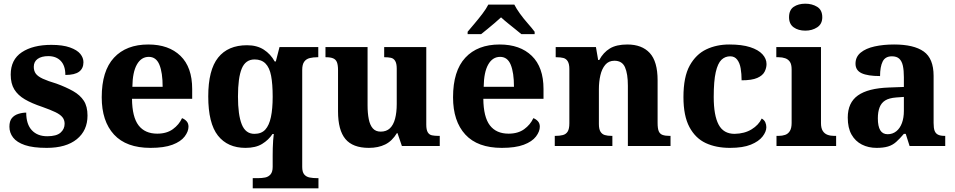

<svg xmlns="http://www.w3.org/2000/svg" viewBox="-20 -791 5172 1040"><path d="M233 10Q159 10 115 -5Q71 -20 51 -46Q31 -72 31 -104.6Q31 -134.9 44 -150.9Q57 -167 79 -174Q101 -181 122 -181Q122 -118 152.5 -85.5Q183 -53 236 -53Q286 -53 308 -72.5Q330 -92 330 -120.6Q330 -141.6 318 -156.3Q306 -171 280 -183.5Q254 -196 209 -212Q152 -231 114.5 -253Q77 -275 57.5 -306.6Q38 -338.3 38 -387Q38 -468 98.2 -508Q158.5 -548 258 -548Q319.8 -548 358.9 -534Q398 -520 415 -499Q432 -478 432 -454Q432 -420.4 408.5 -402.7Q385 -385 334 -385Q334 -435 309.2 -461Q284.4 -487 241.8 -487Q205 -487 184 -472Q163 -457 163 -429Q163 -406.9 174 -391.9Q185 -377 212 -364.5Q239 -352 286 -338Q338 -319 376 -297.5Q414 -276 434 -245.2Q454 -214.4 454 -165Q454 -84 396 -37Q338 10 233 10Z M795 10Q664 10 597.5 -62.2Q531 -134.5 531 -264Q531 -407 597.5 -478.5Q664 -550 783.3 -550Q894 -550 957.5 -488.5Q1021 -427 1021 -309V-256H695Q696 -157 730.5 -112Q765 -67 831.7 -67Q883 -67 916.5 -91.4Q950 -115.8 966 -151Q980 -146 990.5 -134.5Q1001 -122.9 1001 -105Q1001 -79 980.2 -51.5Q959.3 -24 914.1 -7Q869 10 795 10ZM861 -321Q861 -397.5 843.5 -440.2Q826 -483 786 -483Q745 -483 721.5 -441.5Q698 -400 697 -321Z M1349 229V174H1377Q1398 174 1416 170.5Q1434 167 1445.5 153.5Q1457 140 1457 113V51Q1457 33 1457.5 12Q1458 -9 1459.5 -30Q1461 -51 1463 -65H1456Q1435 -33 1400 -11.5Q1365 10 1310 10Q1213 10 1160.5 -56.5Q1108 -123 1108 -269Q1108 -412 1161.5 -479Q1215 -546 1318 -546Q1372 -546 1409 -522Q1446 -498 1468 -458H1474L1494 -536H1704V-481H1699Q1677 -481 1658 -476.5Q1639 -472 1628 -457Q1617 -442 1617 -412V113Q1617 141 1628 154Q1639 167 1657.5 170.5Q1676 174 1697 174H1705V229ZM1358 -66Q1396 -66 1417 -89Q1438 -112 1447.5 -157Q1457 -202 1457 -267Q1457 -336 1448.5 -380.5Q1440 -425 1418 -447Q1396 -469 1359 -469Q1310 -469 1289.5 -419.5Q1269 -370 1269 -268Q1269 -169 1289.5 -117.5Q1310 -66 1358 -66Z M1978 10Q1891 10 1851 -38Q1811 -86 1811 -188V-411Q1811 -439 1805 -454Q1799 -469 1784.5 -475Q1770 -481 1746 -481H1743V-536H1971V-220Q1971 -178 1977.5 -145.5Q1984 -113 1999.5 -95.5Q2015 -78 2042 -78Q2073 -78 2092 -96Q2111 -114 2120 -148Q2129 -182 2129 -228V-419Q2129 -447 2120.5 -461Q2112 -475 2097 -478Q2082 -481 2064 -481H2061V-536H2289V-116Q2289 -88 2297 -74.5Q2305 -61 2320 -58Q2335 -55 2354 -55H2362V0H2157L2133 -70H2130Q2104 -27 2066.5 -8.5Q2029 10 1978 10Z M2698 10Q2567 10 2500.5 -62.2Q2434 -134.5 2434 -264Q2434 -407 2500.5 -478.5Q2567 -550 2686.3 -550Q2797 -550 2860.5 -488.5Q2924 -427 2924 -309V-256H2598Q2599 -157 2633.5 -112Q2668 -67 2734.7 -67Q2786 -67 2819.5 -91.4Q2853 -115.8 2869 -151Q2883 -146 2893.5 -134.5Q2904 -122.9 2904 -105Q2904 -79 2883.2 -51.5Q2862.3 -24 2817.1 -7Q2772 10 2698 10ZM2764 -321Q2764 -397.5 2746.5 -440.2Q2729 -483 2689 -483Q2648 -483 2624.5 -441.5Q2601 -400 2600 -321ZM2513 -619Q2529 -638 2551 -664Q2573 -690 2593.5 -717Q2614 -744 2625 -766H2766Q2777 -744 2796.5 -717Q2816 -690 2839 -664Q2862 -638 2876 -619V-606H2804Q2791 -617 2771 -633Q2751 -649 2730 -666Q2709 -683 2694 -697Q2679 -683 2659 -666Q2639 -649 2619.5 -633Q2600 -617 2586 -606H2513Z M2985 0V-55H2989Q3012 -55 3029 -59.5Q3046 -64 3055 -78.5Q3064 -93 3064 -123V-417Q3064 -444 3055.5 -458.5Q3047 -473 3031.5 -477Q3016 -481 2994 -481H2990V-536H3208L3220 -466H3226Q3248 -507 3283.5 -528.5Q3319 -550 3378 -550Q3457 -550 3499.5 -504Q3542 -458 3542 -356V-126Q3542 -94 3548.5 -79.5Q3555 -65 3569.5 -60Q3584 -55 3606 -55H3612V0H3381V-327Q3381 -391 3365.5 -426.5Q3350 -462 3308 -462Q3277 -462 3258.5 -440Q3240 -418 3232 -383Q3224 -348 3224 -308V-119Q3224 -92 3232.5 -78Q3241 -64 3256 -59.5Q3271 -55 3293 -55H3297V0Z M3934 10Q3858.8 10 3802.9 -16Q3747 -42 3714.5 -102.5Q3682 -163 3682 -265Q3682 -375 3716 -436Q3750 -497 3805.6 -523.5Q3861.3 -550 3930 -550Q3999 -550 4043.3 -535.6Q4087.6 -521.3 4109.8 -497.1Q4132 -473 4132 -444Q4132 -423 4121.6 -402.5Q4111.1 -381.9 4082.1 -369Q4053 -356 3997 -356Q3997 -391 3992 -420.5Q3987 -450 3973 -468Q3959 -486 3935.4 -486Q3907.4 -486 3887.7 -467Q3868 -448 3857 -400.3Q3846 -352.6 3846 -265.5Q3846 -166 3872.5 -116Q3899 -66 3959 -66Q4013 -67 4051.2 -90.4Q4089.4 -113.8 4106 -149Q4120 -141 4125.5 -128.4Q4131 -115.7 4131 -101.9Q4131 -78 4110.5 -51.5Q4090 -25 4047.1 -7.5Q4004.3 10 3934 10Z M4186 0V-55H4198Q4217 -55 4233 -60.5Q4249 -66 4258.5 -81.5Q4268 -97 4268 -125V-415Q4268 -442.6 4258.5 -456.3Q4249 -470 4233 -475.5Q4217 -481 4198 -481H4185V-536H4427V-124.3Q4427 -97 4436.5 -82Q4446 -67 4462 -61Q4478 -55 4497 -55H4509V0ZM4342.4 -625Q4304 -625 4279 -643Q4254 -661 4254 -697.5Q4254 -736.9 4279.2 -754Q4304.3 -771 4342 -771Q4379 -771 4406.5 -754Q4434 -736.9 4434 -697.5Q4434 -661 4406.5 -643Q4379 -625 4342.4 -625Z M4728 10Q4684 10 4648.5 -8Q4613 -26 4592.5 -62Q4572 -98 4572 -154Q4572 -235 4627 -274Q4682 -313 4795 -317L4876 -320V-373Q4876 -410 4870.5 -435Q4865 -460 4851 -473Q4837 -486 4811 -486Q4775 -486 4761 -457.5Q4747 -429 4747 -379Q4680 -379 4647 -394.5Q4614 -410 4614 -446Q4614 -483 4642 -506Q4670 -529 4717.5 -539.5Q4765 -550 4823 -550Q4930 -550 4983.5 -512Q5037 -474 5037 -380V-125Q5037 -97 5042.5 -82.5Q5048 -68 5061 -61.5Q5074 -55 5097 -55H5100V0H4907L4886 -66H4876Q4854 -40 4834.5 -22.5Q4815 -5 4790 2.5Q4765 10 4728 10ZM4788 -64Q4815 -64 4835 -80Q4855 -96 4865.5 -124.5Q4876 -153 4876 -190V-266L4834 -263Q4796 -260 4775 -247Q4754 -234 4744.5 -209.5Q4735 -185 4735 -150Q4735 -107 4748 -85.5Q4761 -64 4788 -64Z"/></svg>

Font: Noto Serif Hentaigana EL
Style: Regular
Weight: 400
Designer: Kazuhiro Yamada
Foundry: nipponia
Version: Version 1.000